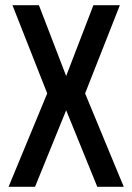

<svg xmlns="http://www.w3.org/2000/svg" viewBox="-20 -720 510 740"><path d="M13 0 162 -360 28 -700H130L235 -427L340 -700H442L308 -360L457 0H355L235 -295L115 0Z"/></svg>

Font: Cuprum Medium
Style: Regular
Weight: 500
Designer: Jovanny Lemonad
Foundry: Jovanny Lemonad
Version: Version 3.000